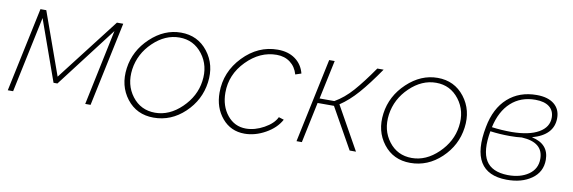

<svg xmlns="http://www.w3.org/2000/svg" viewBox="-44 -843 3480 1167"><g transform="rotate(10 1695.5 -260.0)"><path d="M23 0 133 -520H169L307 -134L605 -520H644L534 0H501L599 -467L313 -93H289L155 -469L56 0Z M924 10Q819 10 758 -69Q697 -148 712 -258Q727 -368 812 -448Q897 -528 1000 -528Q1104 -528 1166 -448Q1228 -368 1213 -258Q1198 -147 1115 -68.5Q1032 10 924 10ZM928 -21Q1016 -21 1090.5 -93Q1165 -165 1178 -259Q1192 -356 1138 -426.5Q1084 -497 996 -497Q908 -497 834 -426Q760 -355 746 -257Q733 -160 786 -90.5Q839 -21 928 -21Z M1293 -210Q1293 -338 1384.5 -433Q1476 -528 1597 -528Q1662 -528 1705.5 -496.5Q1749 -465 1763 -410L1727 -398Q1714 -444 1679.5 -470Q1645 -496 1596 -496Q1493 -496 1410.5 -412Q1328 -328 1328 -216Q1328 -133 1373 -77.5Q1418 -22 1488 -22Q1543 -22 1599 -53Q1655 -84 1674 -125L1706 -115Q1677 -61 1613.5 -25.5Q1550 10 1485 10Q1400 10 1346.5 -53.5Q1293 -117 1293 -210Z M1805 0 1915 -520H1949L1898 -280H1989Q2047 -313 2098 -371Q2149 -429 2212 -520H2251Q2185 -424 2132 -363.5Q2079 -303 2023 -266L2172 0H2133L1992 -251H1891L1838 0Z M2508 10Q2403 10 2342 -69Q2281 -148 2296 -258Q2311 -368 2396 -448Q2481 -528 2584 -528Q2688 -528 2750 -448Q2812 -368 2797 -258Q2782 -147 2699 -68.5Q2616 10 2508 10ZM2512 -21Q2600 -21 2674.5 -93Q2749 -165 2762 -259Q2776 -356 2722 -426.5Q2668 -497 2580 -497Q2492 -497 2418 -426Q2344 -355 2330 -257Q2317 -160 2370 -90.5Q2423 -21 2512 -21Z M3210 -272Q3317 -249 3317 -151Q3317 -76 3256 -33Q3195 10 3102 9Q2986 8 2941 -66Q2896 -140 2924 -285Q2946 -403 3017 -466.5Q3088 -530 3195 -530Q3264 -530 3302.5 -499Q3341 -468 3341 -413Q3341 -308 3210 -272ZM3192 -500Q3102 -500 3042 -445.5Q2982 -391 2960 -290Q3020 -282 3083 -282Q3190 -283 3249 -317Q3308 -351 3308 -410Q3308 -453 3278 -476.5Q3248 -500 3192 -500ZM3104 -20Q3182 -19 3232.5 -54Q3283 -89 3283 -151Q3283 -253 3150 -260Q3119 -256 3076 -256Q3014 -256 2955 -264Q2933 -141 2969.5 -81.5Q3006 -22 3104 -20Z"/></g></svg>

Font: Raleway-v4020 ExtraLight
Style: Italic
Weight: 275
Italic angle: -12°
Designer: Matt McInerney, Pablo Impallari, Rodrigo Fuenzalida
Foundry: Matt McInerney, Pablo Impallari, Rodrigo Fuenzalida
Version: Version 4.020;PS 004.020;hotconv 1.0.88;makeotf.lib2.5.64775